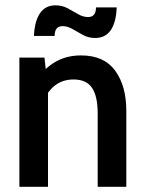

<svg xmlns="http://www.w3.org/2000/svg" viewBox="-20 -718 555 738"><path d="M54.5 0V-496.5H151L160 -413L132.5 -427.5Q162 -464.5 201.5 -484.8Q241 -505 291.5 -505Q380 -505 422.8 -446.2Q465.5 -387.5 465.5 -292.5V0H355.5V-282Q355.5 -348 333.8 -380.2Q312 -412.5 263 -412.5Q222 -412.5 193 -390.8Q164 -369 147 -330L164.5 -393.5V0ZM346 -572Q320 -572 299 -583.5Q278 -595 259 -606.2Q240 -617.5 220.5 -617.5Q190 -617.5 190 -580H110.5Q113 -637 133.8 -667.2Q154.5 -697.5 193 -697.5Q219 -697.5 240 -686.2Q261 -675 280 -663.8Q299 -652.5 318.5 -652.5Q349 -652.5 349 -689.5H428.5Q426.5 -632.5 405.8 -602.2Q385 -572 346 -572Z"/></svg>

Font: Cabin SemiCondensed SemiBold
Style: Regular
Weight: 600
Width: 4
Designer: Pablo Impallari
Foundry: Pablo Impallari. http://www.impallari.com Igino Marini. http://www.ikern.com
Version: Version 3.001